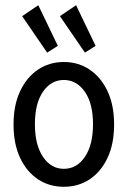

<svg xmlns="http://www.w3.org/2000/svg" viewBox="-20 -708 490 737"><path d="M225 9Q169 9 125.5 -20Q82 -49 57 -102.5Q32 -156 32 -230Q32 -304 57 -357.5Q82 -411 125.5 -440.5Q169 -470 225 -470Q281 -470 324.5 -440.5Q368 -411 393 -357.5Q418 -304 418 -230Q418 -156 393 -102.5Q368 -49 324.5 -20Q281 9 225 9ZM225 -60Q275 -60 306 -106Q337 -152 337 -231Q337 -311 305.5 -356Q274 -401 225 -401Q176 -401 145 -356Q114 -311 114 -231Q114 -152 145 -106Q176 -60 225 -60ZM161 -506 65 -646 127 -688 202 -532ZM306 -506 210 -646 272 -688 347 -532Z"/></svg>

Font: Inconsolata SemiCondensed Medium
Style: Regular
Weight: 500
Width: 4
Monospace: yes
Designer: Raph Levien, Cyreal, Brenton Simpson
Foundry: Raph Levien, Cyreal, Google
Version: Version 3.001; ttfautohint (v1.8.2.53-6de2)